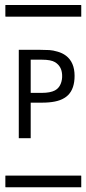

<svg xmlns="http://www.w3.org/2000/svg" viewBox="-20 -725 353 788"><path d="M2.4 -4.4Q2.4 -4.4 8.3 -4.4H23.4H80.1H241.7H291H306.2Q306.2 -4.4 313 -4.4Q313.5 -3.9 313.5 -2V5.9V34.2V41Q313.5 41 313.5 43.5Q313.5 43.5 308.1 43.5H293.9H237.8H75.2H24.9H9.8Q9.8 43.5 2.9 43.5Q2 43 2 41V33.2V4.9V-2Q2 -3.9 2.4 -4.4ZM106 -480V-343.8H150.9Q186.5 -343.8 205.6 -354Q221.7 -362.8 229 -380.6Q236.3 -398.4 234.9 -418.5Q233.9 -435.5 227.5 -447.3Q220.2 -460.9 206.1 -469.7Q189 -480 152.8 -480ZM2.4 -704.6H8.3H23.4H80.1H241.7H291H306.2Q306.2 -704.6 313 -704.6Q313.5 -704.1 313.5 -702.1V-693.8V-666V-659.2Q313.5 -659.2 313.5 -656.7Q313.5 -656.7 308.1 -656.7H293.9H237.8H75.2H24.9H9.8Q9.8 -656.7 2.9 -656.7Q2 -657.2 2 -659.2V-667V-695.3V-702.1Q2 -704.1 2.4 -704.6ZM57.1 -520.5H145.5Q168.5 -520.5 182.9 -519.5Q197.3 -518.6 216.8 -512.9Q236.3 -507.3 250.5 -496.6Q286.1 -469.7 286.1 -413.6Q286.1 -361.3 259.3 -334.5Q252.4 -327.6 243.2 -322.3Q213.4 -303.7 152.3 -303.7H106V-157.7H57.1Z"/></svg>

Font: ERD_A
Style: Medium
Weight: 500
Version: Version 001.000